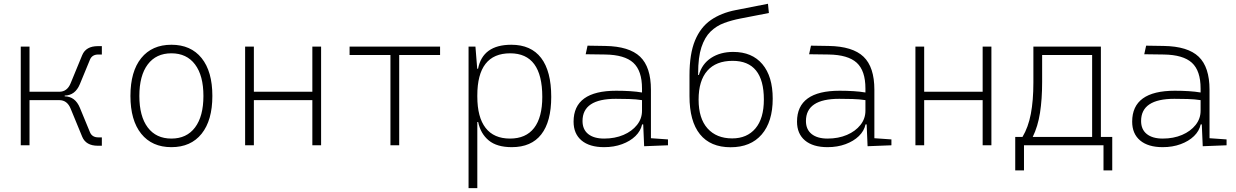

<svg xmlns="http://www.w3.org/2000/svg" viewBox="-20 -762 6485 1007"><path d="M88.9 0V-517.6H134.8V-280.8H291Q332.5 -280.8 350.6 -325.7L411.1 -472.7Q430.7 -520 493.2 -520H514.2V-476.1H495.6Q463.4 -476.1 452.1 -449.7L398.9 -320.8Q374.5 -261.7 319.3 -260.7V-256.8Q374.5 -255.9 398.9 -196.8L452.1 -67.9Q463.4 -41.5 495.6 -41.5H514.2V2.4H493.2Q430.7 2.4 411.1 -44.9L350.6 -191.9Q332.5 -236.8 291 -236.8H134.8V0Z M878.9 9.8Q777.3 9.8 720.7 -60.5Q664.1 -130.9 664.1 -258.8Q664.1 -387.2 720.7 -457.3Q777.3 -527.3 878.9 -527.3Q981 -527.3 1037.4 -457.3Q1093.8 -387.2 1093.8 -258.8Q1093.8 -130.9 1037.4 -60.5Q981 9.8 878.9 9.8ZM878.9 -35.2Q959 -35.2 1002.9 -93.5Q1046.9 -151.9 1046.9 -258.8Q1046.9 -365.7 1002.9 -424.1Q959 -482.4 878.9 -482.4Q798.8 -482.4 754.9 -424.1Q710.9 -365.7 710.9 -258.8Q710.9 -151.9 754.9 -93.5Q798.8 -35.2 878.9 -35.2Z M1618.2 0V-236.8H1311.5V0H1265.6V-517.6H1311.5V-280.8H1618.2V-517.6H1664.1V0Z M2027.8 0V-473.6H1813.5V-517.6H2288.1V-473.6H2073.7V0Z M2437.5 224.6V-517.6H2473.6L2482.9 -401.4H2487.3Q2511.7 -527.3 2661.6 -527.3Q2765.1 -527.3 2818.1 -458Q2871.1 -388.7 2871.1 -253.9Q2871.1 -124 2818.8 -57.1Q2766.6 9.8 2664.6 9.8Q2585.9 9.8 2543.2 -25.6Q2500.5 -61 2487.8 -122.1H2483.4V224.6ZM2483.4 -255.9Q2483.4 -147 2526.9 -91.1Q2570.3 -35.2 2654.8 -35.2Q2738.3 -35.2 2781.2 -90.8Q2824.2 -146.5 2824.2 -253.9Q2824.2 -482.4 2655.8 -482.4Q2483.4 -482.4 2483.4 -261.2Z M3358.4 4.9 3353.5 -109.4H3347.7Q3340.3 -75.2 3312.7 -48.3Q3285.2 -21.5 3242.7 -5.9Q3200.2 9.8 3148.4 9.8Q3071.8 9.8 3030 -25.4Q2988.3 -60.5 2988.3 -124Q2988.3 -286.1 3211.9 -286.1Q3250 -286.1 3284.9 -283.9Q3319.8 -281.7 3347.2 -276.9V-297.9Q3347.2 -391.1 3301.5 -432.9Q3255.9 -474.6 3154.3 -476.1L3051.8 -477.5L3061.5 -522.5L3154.3 -521Q3280.3 -519 3337.2 -464.6Q3394 -410.2 3394 -291.5V-37.1L3483.4 -30.8V0ZM3347.2 -236.8Q3316.4 -241.7 3279.5 -242.7Q3242.7 -243.7 3209.5 -243.7Q3035.2 -243.7 3035.2 -127.4Q3035.2 -83 3064.9 -59.1Q3094.7 -35.2 3148.4 -35.2Q3205.1 -35.2 3250 -54.4Q3294.9 -73.7 3321 -106.7Q3347.2 -139.6 3347.2 -181.2Z M3812 10.3Q3706.1 10.3 3651.1 -57.9Q3596.2 -126 3596.2 -258.3V-366.7Q3596.2 -479.5 3625.2 -549.6Q3654.3 -619.6 3708.5 -657Q3762.7 -694.3 3838.4 -709L4007.8 -742.2L4012.7 -693.8L3864.3 -665Q3818.4 -656.2 3778.1 -641.4Q3737.8 -626.5 3707 -596.7Q3676.3 -566.9 3658.9 -514.4Q3641.6 -461.9 3641.6 -377.4V-368.7H3645.5Q3661.6 -426.8 3709.7 -458.3Q3757.8 -489.7 3825.7 -489.7Q3924.3 -489.7 3978.5 -425.5Q4032.7 -361.3 4032.7 -244.6Q4032.7 -123.5 3974.9 -56.6Q3917 10.3 3812 10.3ZM3820.3 -36.1Q3897.9 -36.1 3942.1 -88.4Q3986.3 -140.6 3986.3 -239.7Q3986.3 -442.9 3822.3 -442.9Q3735.4 -442.9 3689.7 -390.9Q3644 -338.9 3644 -239.7Q3644 -140.6 3690.9 -88.4Q3737.8 -36.1 3820.3 -36.1Z M4530.3 4.9 4525.4 -109.4H4519.5Q4512.2 -75.2 4484.6 -48.3Q4457 -21.5 4414.6 -5.9Q4372.1 9.8 4320.3 9.8Q4243.7 9.8 4201.9 -25.4Q4160.2 -60.5 4160.2 -124Q4160.2 -286.1 4383.8 -286.1Q4421.9 -286.1 4456.8 -283.9Q4491.7 -281.7 4519 -276.9V-297.9Q4519 -391.1 4473.4 -432.9Q4427.7 -474.6 4326.2 -476.1L4223.6 -477.5L4233.4 -522.5L4326.2 -521Q4452.1 -519 4509 -464.6Q4565.9 -410.2 4565.9 -291.5V-37.1L4655.3 -30.8V0ZM4519 -236.8Q4488.3 -241.7 4451.4 -242.7Q4414.6 -243.7 4381.3 -243.7Q4207 -243.7 4207 -127.4Q4207 -83 4236.8 -59.1Q4266.6 -35.2 4320.3 -35.2Q4377 -35.2 4421.9 -54.4Q4466.8 -73.7 4492.9 -106.7Q4519 -139.6 4519 -181.2Z M5133.8 0V-236.8H4827.1V0H4781.2V-517.6H4827.1V-280.8H5133.8V-517.6H5179.7V0Z M5304.7 131.8V-43.9H5342.8Q5373 -94.2 5386.5 -164.6Q5399.9 -234.9 5399.9 -329.1V-517.6H5753.9V-43.9H5813.5V131.8H5767.6V0H5350.6V131.8ZM5708 -43.9V-473.6H5445.8V-332.5Q5445.8 -241.7 5434.6 -170.2Q5423.3 -98.6 5396.5 -43.9Z M6288.1 4.9 6283.2 -109.4H6277.3Q6270 -75.2 6242.4 -48.3Q6214.8 -21.5 6172.4 -5.9Q6129.9 9.8 6078.1 9.8Q6001.5 9.8 5959.7 -25.4Q5918 -60.5 5918 -124Q5918 -286.1 6141.6 -286.1Q6179.7 -286.1 6214.6 -283.9Q6249.5 -281.7 6276.9 -276.9V-297.9Q6276.9 -391.1 6231.2 -432.9Q6185.5 -474.6 6084 -476.1L5981.4 -477.5L5991.2 -522.5L6084 -521Q6210 -519 6266.8 -464.6Q6323.7 -410.2 6323.7 -291.5V-37.1L6413.1 -30.8V0ZM6276.9 -236.8Q6246.1 -241.7 6209.2 -242.7Q6172.4 -243.7 6139.2 -243.7Q5964.8 -243.7 5964.8 -127.4Q5964.8 -83 5994.6 -59.1Q6024.4 -35.2 6078.1 -35.2Q6134.8 -35.2 6179.7 -54.4Q6224.6 -73.7 6250.7 -106.7Q6276.9 -139.6 6276.9 -181.2Z"/></svg>

Font: Cascadia Code ExtraLight
Style: Regular
Weight: 200
Monospace: yes
Designer: Aaron Bell
Foundry: Saja Typeworks
Version: Version 2407.024; ttfautohint (v1.8.4)